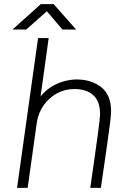

<svg xmlns="http://www.w3.org/2000/svg" viewBox="-20 -903 635 923"><path d="M62 0 163 -720H214L175 -439Q196 -466 225 -484.5Q254 -503 286.5 -512Q319 -521 348 -521Q419 -521 466.5 -484Q514 -447 514 -368Q514 -352 509 -310.5Q504 -269 493 -194Q482 -119 465 0H414Q427 -91 436 -154.5Q445 -218 450.5 -258.5Q456 -299 458.5 -322Q461 -345 461 -354Q461 -416 428.5 -445.5Q396 -475 337 -475Q292 -475 253.5 -454Q215 -433 189.5 -396.5Q164 -360 157 -314L113 0ZM40 -761 176 -883H238L346 -761H280L196 -860H218L106 -761Z"/></svg>

Font: Chivo Medium Thin
Style: Italic
Weight: 250
Italic angle: -8.05°
Version: Version 2.002